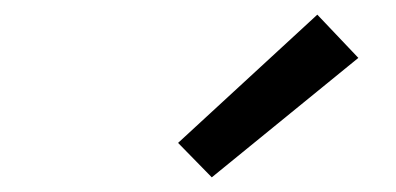

<svg xmlns="http://www.w3.org/2000/svg" viewBox="-20 -814 540 262"><path d="M269 -572 223 -619 413 -794 469 -735Z"/></svg>

Font: Iosevka Slab
Style: Italic
Weight: 400
Italic angle: -9°
Monospace: yes
Designer: Belleve Invis
Foundry: Belleve Invis
Version: Version 11.1.0; ttfautohint (v1.8.3)